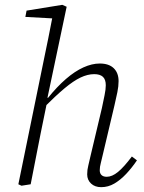

<svg xmlns="http://www.w3.org/2000/svg" viewBox="-20 -763 597 795"><path d="M69 6 56 0 159 -503Q170 -555 180 -605Q190 -655 200 -707L213 -686L85 -693L90 -719L238 -743L256 -735L175 -351L176 -346L149 -214Q142 -179 135 -143Q128 -107 121 -71.5Q114 -36 107 0ZM399 12Q373 12 357 -3Q341 -18 341 -41Q341 -60 345.5 -77Q350 -94 355 -118L402 -316Q408 -345 413 -369Q418 -393 418 -410Q418 -434 406 -445Q394 -456 370 -456Q343 -456 313.5 -442Q284 -428 247.5 -397.5Q211 -367 162 -318V-358H179Q216 -404 253 -436Q290 -468 325.5 -484Q361 -500 393 -500Q431 -500 451 -480.5Q471 -461 471 -427Q471 -406 466 -381.5Q461 -357 454 -327L406 -124Q402 -105 397.5 -88.5Q393 -72 393 -58Q393 -45 400.5 -38Q408 -31 422 -31Q444 -31 468.5 -51Q493 -71 526 -115L547 -99Q526 -68 502.5 -43Q479 -18 453.5 -3Q428 12 399 12Z"/></svg>

Font: Source Serif 4 Light
Style: Italic
Weight: 300
Italic angle: -12°
Designer: Frank Grießhammer
Foundry: Adobe Systems Incorporated
Version: Version 4.004;hotconv 1.0.116;makeotfexe 2.5.65601